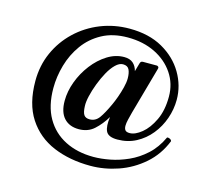

<svg xmlns="http://www.w3.org/2000/svg" viewBox="-99 -678 1009 919"><g transform="rotate(15 405.5 -218.5)"><path d="M422 123Q319 123 238 89Q157 55 110 -17Q63 -89 63 -202Q63 -278 92 -343Q121 -408 172.5 -457Q224 -506 291.5 -533Q359 -560 435 -560Q531 -560 599 -521.5Q667 -483 703.5 -421Q740 -359 740 -289Q740 -242 724 -196Q708 -150 678 -113Q648 -76 606.5 -54Q565 -32 514 -32Q469 -32 457.5 -56Q446 -80 453 -127Q429 -87 398.5 -59.5Q368 -32 323 -32Q276 -32 249.5 -61Q223 -90 223 -146Q223 -193 241 -241.5Q259 -290 290.5 -331Q322 -372 362 -397Q402 -422 445 -422Q473 -422 489 -408Q505 -394 511 -370L523 -412Q524 -416 527 -419.5Q530 -423 537 -423H606Q609 -423 613 -419.5Q617 -416 614 -407L549 -175Q544 -156 539.5 -137.5Q535 -119 535 -106Q535 -92 541 -84.5Q547 -77 563 -77Q590 -77 622 -103Q654 -129 677 -177.5Q700 -226 700 -294Q700 -358 666 -408.5Q632 -459 573 -488Q514 -517 437 -517Q364 -517 310.5 -488Q257 -459 222.5 -411Q188 -363 171.5 -305.5Q155 -248 155 -191Q155 -103 189 -43.5Q223 16 284 47Q345 78 425 78Q463 78 507 69.5Q551 61 595.5 41Q640 21 678.5 -14Q717 -49 742 -103Q747 -105 755 -101.5Q763 -98 765 -91Q737 -20 682 28Q627 76 559 99.5Q491 123 422 123ZM361 -91Q390 -91 408 -116Q426 -141 448 -189Q456 -206 465 -231Q474 -256 480.5 -282Q487 -308 487 -327Q487 -354 479 -370.5Q471 -387 448 -387Q430 -387 411.5 -369Q393 -351 377 -322Q361 -293 348.5 -260Q336 -227 329 -197Q322 -167 323 -147Q324 -116 332.5 -103.5Q341 -91 361 -91Z"/></g></svg>

Font: Zen Antique Soft
Style: Regular
Weight: 400
Designer: Yoshimichi Ohira
Foundry: Positype
Version: Version 1.001